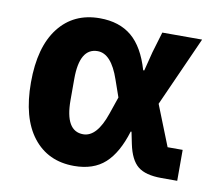

<svg xmlns="http://www.w3.org/2000/svg" viewBox="-66 -614 799 703"><g transform="rotate(10 333.5 -262.5)"><path d="M251 12Q154 12 98.5 -59Q43 -130 43 -262Q43 -394 98.5 -465.5Q154 -537 251 -537Q324 -537 370 -498.5Q416 -460 440 -377H444L462 -448L485 -525H633L517 -266L577 -115H633V0H574Q515 0 486.5 -23Q458 -46 446 -104L437 -148H434Q409 -66 366 -27Q323 12 251 12ZM264 -108Q315 -108 346 -199L368 -263L346 -326Q315 -417 264 -417Q197 -417 197 -302V-223Q197 -108 264 -108Z"/></g></svg>

Font: Anuphan
Style: Bold
Weight: 700
Designer: Mike Abbink, Paul van der Laan, Pieter van Rosmalen, Mint Tantisuwanna
Foundry: Bold Monday; Cadson Demak
Version: Version 3.002;hotconv 1.0.109;makeotfexe 2.5.65596